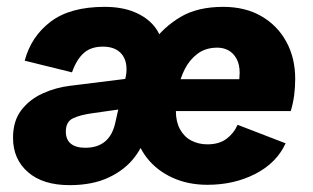

<svg xmlns="http://www.w3.org/2000/svg" viewBox="-20 -530 914 560"><path d="M183 10Q105 10 61.5 -28Q18 -66 18 -128Q18 -177 42 -208.5Q66 -240 104.5 -257.5Q143 -275 186 -280L363 -302L350 -214L251 -200Q214 -195 193 -185Q172 -175 172 -146Q172 -123 186.5 -111Q201 -99 229 -99Q264 -99 286 -117Q308 -135 316 -171L345 -299Q347 -306 348 -313.5Q349 -321 349 -328Q349 -359 331 -376.5Q313 -394 280 -394Q245 -394 224 -375Q203 -356 190 -319L52 -353Q71 -424 128 -467Q185 -510 285 -510Q335 -510 371.5 -495Q408 -480 429.5 -454Q451 -428 454 -393L423 -404Q457 -451 506.5 -480.5Q556 -510 631 -510Q695 -510 742 -483Q789 -456 815 -408.5Q841 -361 841 -300Q841 -276 838 -252.5Q835 -229 828 -206H479L489 -299H678Q678 -304 678.5 -308Q679 -312 679 -318Q679 -342 670 -358.5Q661 -375 646.5 -383Q632 -391 614 -391Q580 -391 556.5 -373.5Q533 -356 519 -328.5Q505 -301 499 -268.5Q493 -236 493 -206Q493 -175 505 -153Q517 -131 538 -120Q559 -109 585 -109Q619 -109 640.5 -125Q662 -141 673 -166L813 -112Q787 -55 725 -23Q663 9 585 9Q528 9 482.5 -12Q437 -33 408.5 -69.5Q380 -106 373 -153L409 -150Q401 -109 373 -72Q345 -35 297.5 -12.5Q250 10 183 10Z"/></svg>

Font: Kantumruy Pro
Style: Bold Italic
Weight: 700
Italic angle: -13°
Version: Version 1.002